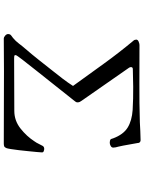

<svg xmlns="http://www.w3.org/2000/svg" viewBox="109 -888 781 1040"><g transform="rotate(90 500.0 -368.5)"><path d="M806 -205Q806 -198 804 -178Q802 -158 799.5 -132Q797 -106 794 -80.5Q791 -55 788 -36.5Q785 -18 783 -13Q779 -3 773.5 -0.5Q768 2 757 2Q660 2 562.5 1.5Q465 1 367 1Q323 1 278.5 1.5Q234 2 190 2Q182 2 173.5 -5.5Q165 -13 165 -21Q165 -32 172 -37.5Q179 -43 186 -48Q203 -62 216.5 -80Q230 -98 244 -114Q276 -151 306 -189Q336 -227 366 -265Q387 -291 407.5 -318Q428 -345 446 -373Q386 -456 326.5 -538.5Q267 -621 202 -699Q198 -703 197 -706Q195 -712 195 -715Q195 -724 206 -728.5Q217 -733 224 -733Q328 -733 433 -732.5Q538 -732 642 -735Q666 -736 690.5 -737.5Q715 -739 739 -739Q749 -739 753 -732Q755 -730 755 -724Q760 -698 764.5 -671Q769 -644 775 -618Q777 -611 778.5 -604.5Q780 -598 780 -591Q780 -582 771 -577Q762 -572 754 -572Q749 -572 743.5 -573Q738 -574 734 -578Q733 -579 732 -583.5Q731 -588 730 -590Q709 -646 671.5 -669Q634 -692 576 -696Q545 -698 514 -698.5Q483 -699 451 -699Q427 -699 403 -698Q379 -697 355 -697Q344 -697 344 -687Q344 -682 347 -677L526 -420Q530 -415 532.5 -409.5Q535 -404 535 -397Q535 -391 531 -386Q527 -381 524 -377Q442 -275 362 -173Q343 -148 323.5 -124Q304 -100 286 -75Q284 -71 281.5 -68Q279 -65 279 -60Q279 -55 287 -54.5Q295 -54 298 -54Q369 -54 440 -54.5Q511 -55 581 -55Q634 -55 676.5 -88.5Q719 -122 746 -164Q754 -175 759.5 -187Q765 -199 771 -209Q776 -217 787 -217Q792 -217 799 -214.5Q806 -212 806 -205Z"/></g></svg>

Font: Kaisei HarunoUmi Medium
Style: Regular
Weight: 500
Designer: Font-Kai, 金井和夫
Foundry: KAZUO KANAI
Version: Version 5.003